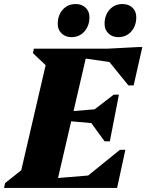

<svg xmlns="http://www.w3.org/2000/svg" viewBox="-48 -931 725 951"><path d="M-28 0 -23 -24 113 -132 46 -39 188 -651 231 -558 115 -668 120 -690H388L228 0ZM201 0 211 -47 503 -71 488 0ZM353 0 363 -41 546 -189H573L532 0ZM466 -316 260 -334 269 -377 485 -395ZM470 -231 393 -337 402 -375 515 -462H541L496 -231ZM618 -606 341 -646 351 -690H638ZM588 -508 476 -646 486 -690 638 -698H657L614 -508ZM306 -747Q276 -747 257 -765.5Q238 -784 238 -812Q238 -856 263 -883.5Q288 -911 327 -911Q357 -911 376 -893Q395 -875 395 -846Q395 -803 370 -775Q345 -747 306 -747ZM538 -747Q508 -747 489 -765.5Q470 -784 470 -812Q470 -856 495 -883.5Q520 -911 559 -911Q589 -911 608 -893Q627 -875 627 -846Q627 -803 602 -775Q577 -747 538 -747Z"/></svg>

Font: Platypi Light ExtraBold
Style: Italic
Weight: 800
Italic angle: -13°
Version: Version 1.200